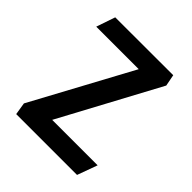

<svg xmlns="http://www.w3.org/2000/svg" viewBox="-196 -871 1011 1011"><g transform="rotate(45 310.0 -365.0)"><path d="M88 -729.5 52 -624H368.5L68.5 -69L79.5 -0.5H532.5L573.5 -113H235L532 -665.5L519.5 -730Z"/></g></svg>

Font: Monaspace Argon SemiBold
Style: Regular
Weight: 600
Designer: Riley Cran & the Lettermatic Team
Foundry: Lettermatic
Version: Version 1.000 (Monaspace Argon)